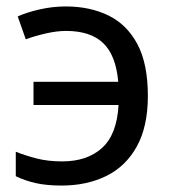

<svg xmlns="http://www.w3.org/2000/svg" viewBox="-20 -566 534 596"><path d="M171 10Q125 10 91.5 2.5Q58 -5 29 -19V-95Q59 -83 94 -74Q129 -65 173 -65Q251 -65 297 -107Q343 -149 348 -240H84V-312H347Q340 -394 300.5 -432Q261 -470 185 -470Q156 -470 121.5 -462Q87 -454 60 -444L35 -515Q64 -528 104 -537Q144 -546 184 -546Q259 -546 316.5 -518Q374 -490 406.5 -429Q439 -368 439 -268Q439 -173 404.5 -111Q370 -49 309.5 -19.5Q249 10 171 10Z"/></svg>

Font: TSCustom
Style: Regular
Weight: 400
Designer: Monotype Design Team
Foundry: Monotype Imaging Inc.
Version: Version 2.004; ttfautohint (v1.8.3) -l 8 -r 50 -G 200 -x 14 